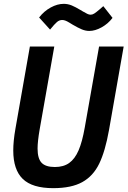

<svg xmlns="http://www.w3.org/2000/svg" viewBox="-20 -968 664 999"><path d="M49 -185Q49 -234.5 60.5 -299.5L135.5 -726H262.5L186.5 -295.5Q175.5 -232 175.5 -195Q175.5 -143 196.5 -121Q217.5 -99 265.5 -99Q310.5 -99 340 -120Q369.5 -141 388.8 -185.5Q408 -230 421 -304.5L495.5 -726H623.5L547 -290.5Q527.5 -181 496.2 -116.5Q465 -52 408.2 -20.5Q351.5 11 257 11Q148 11 98.5 -37Q49 -85 49 -185ZM357.5 -840Q353.5 -842.5 340.8 -850.2Q328 -858 319.5 -861Q311 -864 303.5 -864Q289 -864 276.5 -853.5Q264 -843 240.5 -814L183.5 -877Q209 -910 243.8 -929Q278.5 -948 311.5 -948Q333 -948 353 -939.8Q373 -931.5 398.5 -916L412 -908Q425.5 -900 434.5 -895.8Q443.5 -891.5 451.5 -891.5Q461 -891.5 470.8 -897.8Q480.5 -904 500.5 -921Q504.5 -925 517.5 -936L565.5 -875Q542.5 -844.5 508.8 -825.8Q475 -807 444.5 -807Q425.5 -807 406 -815Q386.5 -823 357.5 -840Z"/></svg>

Font: JuliaMono BoldItalic
Style: Regular
Weight: 700
Italic angle: -9°
Monospace: yes
Designer: cormullion
Foundry: corm
Version: Version 0.049; ttfautohint (v1.8.4)